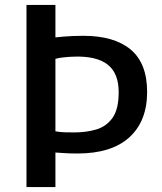

<svg xmlns="http://www.w3.org/2000/svg" viewBox="-20 -763 659 783"><path d="M88 0V-743H206V-610.5Q220.5 -612 236.5 -613.5Q276.5 -617 320 -617Q445.5 -617 512.8 -561Q580 -505 580 -388Q580 -269 507.5 -203Q435 -137 296 -137Q260 -137 236 -139Q218.5 -140.5 206 -141V0ZM243 -223.5Q264.5 -223 284 -223Q331.5 -223 372.5 -235Q413.5 -247 438.8 -282.2Q464 -317.5 464 -387Q464 -464.5 418.8 -499.8Q373.5 -535 282 -532Q261 -531.5 239 -529Q221.5 -527.5 206 -523V-227.5Q225.5 -224 243 -223.5Z"/></svg>

Font: Koeln Type Sans
Style: Regular
Weight: 400
Designer: Eben Sorkin
Foundry: Eben Sorkin
Version: Version 2.001